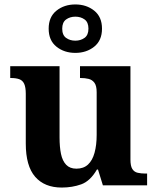

<svg xmlns="http://www.w3.org/2000/svg" viewBox="-20 -834 707 864"><path d="M258 10Q180.4 10 138.2 -38.5Q96 -87 96 -188V-412Q96 -441 89 -456.5Q82 -472 67 -477.5Q52 -483 28 -483H26V-536H248V-216Q248 -172.6 254.5 -141.3Q261 -110 277.8 -92.5Q294.6 -75 323.8 -75Q356 -75 376 -93.5Q396 -112 405.5 -146.7Q415 -181.4 415 -227V-419Q415 -447.9 405 -461.5Q395 -475 378.8 -479Q362.7 -483 342.6 -483H340V-536H567V-115.6Q567 -87 575.5 -73.5Q584 -60 599.7 -56.5Q615.4 -53 634 -53H642V0H443L421 -71H416.1Q386 -19 345.5 -4.5Q305 10 258 10ZM319 -596Q269 -596 234 -624Q199 -652 199 -705Q199 -758 234 -786Q269 -814 319 -814Q369 -814 404 -786Q439 -758 439 -705Q439 -652 404 -624Q369 -596 319 -596ZM318.9 -651Q343 -651 360.5 -663.6Q378 -676.3 378 -705.1Q378 -734 360.6 -746.5Q343.2 -759 319.1 -759Q295 -759 277.5 -746.4Q260 -733.7 260 -704.9Q260 -676 277.4 -663.5Q294.8 -651 318.9 -651Z"/></svg>

Font: Noto Serif Tamil
Style: Regular
Weight: 400
Designer: Indian Type Foundry, Tom Grace, and the Monotype Design Team
Foundry: Monotype Imaging Inc.
Version: Version 2.003